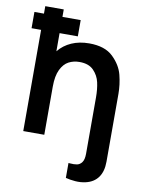

<svg xmlns="http://www.w3.org/2000/svg" viewBox="-101 -790 828 1090"><g transform="rotate(10 313.0 -245.5)"><path d="M469.2 224.7Q440.7 231.2 409.8 228.8Q379 226.3 354.3 219.8V133.8Q356.2 133.9 358.2 134.2Q360.2 134.5 362.3 134.5Q386.8 136.7 403.4 133.5Q419.9 130.4 431.7 114.6Q443.5 98.8 443.5 64.2V-260.2Q443.5 -307 435 -345.3Q426.6 -383.7 398.5 -412.8Q370.5 -441.8 317.3 -441.8Q282.7 -441.8 254.8 -427.2Q227 -412.7 209.1 -376Q191.2 -339.3 191.2 -277.5V0H70V-583.3H15V-677H70V-720H176.5V-677H281.7V-583.3H176.5V-478.8Q206.8 -515.9 251.5 -535.6Q296.2 -555.3 353.2 -555.3Q443.7 -555.3 490.8 -509.8Q538 -464.2 551.8 -409.5Q565.5 -354.8 565.5 -301.5V89.2Q565.5 145.3 540.9 179.7Q516.3 214 469.2 224.7Z"/></g></svg>

Font: Manrope
Style: Regular
Weight: 400
Designer: Mikhail Sharanda
Foundry: Mikhail Sharanda
Version: Version 4.503